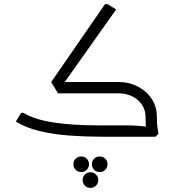

<svg xmlns="http://www.w3.org/2000/svg" viewBox="-20 -665 848 934"><path d="M273 -235 229 -266 491 -645H503L545 -619ZM470 0Q395 0 318.5 -5.5Q242 -11 174 -27Q106 -43 57 -74L83 -116H94Q147 -84 238.5 -69.5Q330 -55 470 -55H528V0ZM528 0V-55H596Q621 -55 645.5 -53.5Q670 -52 686 -50Q702 -48 702 -48V0ZM688 -97Q688 -129 671 -155Q654 -181 624 -196Q594 -211 557 -211H471V-222L477 -266H557Q608 -266 650.5 -244Q693 -222 718 -184Q743 -146 743 -97ZM697 0Q695 -13 691.5 -36Q688 -59 688 -97H743Q743 -64 746 -45Q749 -26 751 -14L736 0ZM262 -211 229 -266H534V-211ZM375 172Q359 172 348 161Q337 150 337 134Q337 118 348 107Q359 96 375 96Q391 96 402 107Q413 118 413 134Q413 150 402 161Q391 172 375 172ZM465 172Q449 172 438 161Q427 150 427 134Q427 118 438 107Q449 96 465 96Q481 96 492 107Q503 118 503 134Q503 150 492 161Q481 172 465 172ZM420 249Q404 249 393 238Q382 227 382 211Q382 195 393 184Q404 173 420 173Q436 173 447 184Q458 195 458 211Q458 227 447 238Q436 249 420 249Z"/></svg>

Font: Fustat Light
Style: Regular
Weight: 300
Designer: Mohamed Gaber, Khaled Hosny, Laura Garcia Mut
Foundry: Kief Type Foundry, Alif Type Foundry, Hard Type Foundry
Version: Version 1.007